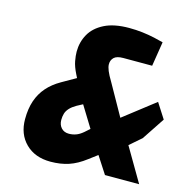

<svg xmlns="http://www.w3.org/2000/svg" viewBox="-108 -844 942 955"><g transform="rotate(15 362.5 -366.0)"><path d="M234 6Q154 6 106 -41.5Q58 -89 58 -166Q58 -220 72 -261Q86 -302 113.5 -333.5Q141 -365 183 -389L255 -430L246 -448Q229 -482 224 -509Q219 -536 219 -557Q219 -606 242 -647Q265 -688 314.5 -713Q364 -738 442 -738Q477 -738 510.5 -734Q544 -730 573 -723.5Q602 -717 620 -712L600 -586H451Q418 -586 404 -572.5Q390 -559 390 -538Q390 -524 398 -504.5Q406 -485 423 -457L514 -295L675 -420L725 -342L648 -226L588 -174L690 0H514L457 -88L413 -55Q370 -22 328 -8Q286 6 234 6ZM287 -152Q305 -152 322.5 -158Q340 -164 359 -180L385 -203L318 -312L288 -296Q267 -284 254.5 -270.5Q242 -257 237.5 -242Q233 -227 233 -209Q233 -184 247.5 -168Q262 -152 287 -152Z"/></g></svg>

Font: Exo Thin ExtraBold
Style: Italic
Weight: 800
Italic angle: -9°
Version: Version 2.000